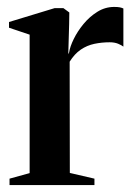

<svg xmlns="http://www.w3.org/2000/svg" viewBox="-20 -534 394 554"><path d="M7.5 0V-18.5L65.5 -34.5V-434L6 -454V-470.5L137.5 -510.5H163L180 -498L179.5 -464.5L177 -377.5L179.5 -383Q182 -399.5 192.8 -421.5Q203.5 -443.5 221 -464.8Q238.5 -486 261 -500Q283.5 -514 309.5 -514Q319.5 -514 325.8 -512.8Q332 -511.5 336 -509.5V-399.5Q331 -403.5 320.8 -407.8Q310.5 -412 296.5 -412Q273.5 -412 252.2 -407.5Q231 -403 213 -390.8Q195 -378.5 181 -356L181.5 -35L252.5 -18.5V0Z"/></svg>

Font: Merriweather 144pt SemiBold
Style: Regular
Weight: 600
Version: Version 2.100